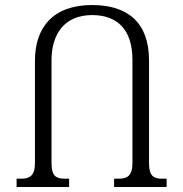

<svg xmlns="http://www.w3.org/2000/svg" viewBox="-20 -744 728 764"><path d="M625 -33C592 -33 573 -43 573 -94V-504C573 -656 486 -724 347 -724C191 -724 119 -635 119 -502V-94C119 -43 96 -33 65 -33H46V0H255V-33H237C204 -33 185 -43 185 -94V-504C185 -607 235 -684 347 -684C446 -684 507 -627 507 -506V-94C507 -43 484 -33 453 -33H434V0H643V-33Z"/></svg>

Font: Noto Serif Georgian SemiCondensed Light
Style: Regular
Weight: 300
Width: 4
Designer: Monotype Design Team, Akaki Razmadze
Foundry: Google LLC
Version: Version 2.003